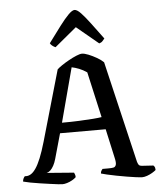

<svg xmlns="http://www.w3.org/2000/svg" viewBox="-62 -1022 920 1077"><g transform="rotate(-5 397.5 -484.0)"><path d="M246 0Q241 0 222 -2Q203 -4 176 -8Q149 -12 120.5 -16Q92 -20 67 -25Q42 -30 27 -34Q27 -43 31 -51Q35 -59 39 -63H48Q61 -63 74.5 -71.5Q88 -80 102 -100.5Q116 -121 130.5 -156.5Q145 -192 161 -247L275 -644Q284 -653 302.5 -665.5Q321 -678 343.5 -690.5Q366 -703 386.5 -711.5Q407 -720 418 -720Q432 -720 454.5 -711Q477 -702 500.5 -688.5Q524 -675 538 -661L673 -89Q676 -79 680.5 -72Q685 -65 700 -64L763 -60Q766 -56 769 -53Q772 -50 773 -34Q765 -27 751.5 -19Q738 -11 722.5 -5.5Q707 0 694 0Q685 0 662 -3Q639 -6 609.5 -11Q580 -16 551 -21.5Q522 -27 499 -32.5Q476 -38 466 -41Q466 -51 471 -58Q476 -65 477 -66H511Q527 -66 538 -68Q549 -70 553 -82Q557 -94 550 -123L514 -286H257L217 -144Q211 -123 202.5 -107.5Q194 -92 184.5 -83Q175 -74 163 -71L316 -59Q317 -56 320 -49.5Q323 -43 323 -33Q315 -25 301 -17Q287 -9 272 -4.5Q257 0 246 0ZM273 -344Q325 -344 369.5 -346Q414 -348 447 -350.5Q480 -353 497 -356L439 -613Q417 -628 395.5 -636.5Q374 -645 354 -649ZM274 -769Q264 -773 255.5 -780Q247 -787 244 -794Q283 -847 312.5 -886Q342 -925 363.5 -946.5Q385 -968 398 -968Q412 -968 433.5 -945.5Q455 -923 484.5 -883.5Q514 -844 551 -794Q547 -789 539.5 -780.5Q532 -772 520 -769L397 -871Z"/></g></svg>

Font: Texturina 12pt Medium
Style: Regular
Weight: 500
Designer: Guillermo Torres Carreño
Foundry: Omnibus-Type
Version: Version 1.002